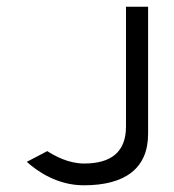

<svg xmlns="http://www.w3.org/2000/svg" viewBox="-20 -592 519 573"><path d="M230 -39C353 -39 422 -89 422 -193V-572H356V-214C356 -138 311 -104 231 -104C184 -104 143 -127 121 -141L60 -109C91 -81 151 -39 230 -39Z"/></svg>

Font: Charger Static
Style: 2
Weight: 1000
Designer: Jasper
Foundry: KineticPlasma Fonts/Cannot Into Space Fonts
Version: Version 1.1